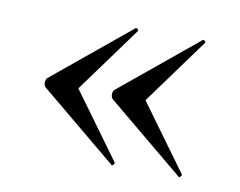

<svg xmlns="http://www.w3.org/2000/svg" viewBox="-48 -458 557 445"><g transform="rotate(10 231.0 -235.5)"><path d="M57 -225Q53 -229 53 -236Q53 -243 57 -247L238 -396Q238 -397 240 -397Q242 -397 244 -394.5Q246 -392 245 -391L132 -236L245 -81Q246 -79 242.5 -75.5Q239 -72 238 -75ZM215 -225Q211 -229 211 -236Q211 -243 215 -247L396 -396Q396 -397 398 -397Q400 -397 402 -394.5Q404 -392 403 -391L290 -236L403 -81Q404 -79 400.5 -75.5Q397 -72 396 -75Z"/></g></svg>

Font: Cormorant SC Medium
Style: Regular
Weight: 500
Designer: Christian Thalmann (Catharsis Fonts)
Version: Version 3.000